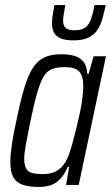

<svg xmlns="http://www.w3.org/2000/svg" viewBox="-20 -733 440 761"><path d="M133 8Q94 8 69 -1Q44 -10 32.5 -31Q21 -52 21 -91Q21 -119 27 -160.5Q33 -202 45 -255Q61 -334 76.5 -385Q92 -436 111 -465Q130 -494 157 -506Q184 -518 223 -518Q251 -518 273.5 -512Q296 -506 310 -489.5Q324 -473 326 -440H331L351 -510H400L292 0H242L254 -72H249Q234 -38 215.5 -20.5Q197 -3 176 2.5Q155 8 133 8ZM150 -43Q175 -43 194 -50.5Q213 -58 227 -74Q241 -90 251 -115Q258 -132 265.5 -159Q273 -186 281 -218Q289 -250 296 -282.5Q303 -315 306.5 -344Q310 -373 310 -391Q310 -433 293.5 -450Q277 -467 238 -467Q208 -467 188 -460Q168 -453 154.5 -432Q141 -411 128.5 -368.5Q116 -326 101 -255Q90 -200 83 -163Q76 -126 76 -103Q76 -78 84 -64.5Q92 -51 108.5 -47Q125 -43 150 -43ZM271 -573Q238 -573 219.5 -581.5Q201 -590 193.5 -605Q186 -620 186 -640Q186 -656 189 -674.5Q192 -693 196 -713H239Q236 -694 233 -678.5Q230 -663 230 -651Q230 -632 240 -622.5Q250 -613 275 -613Q304 -613 318.5 -624Q333 -635 341 -658Q349 -681 355 -713H399Q393 -683 385.5 -657.5Q378 -632 365 -613Q352 -594 329.5 -583.5Q307 -573 271 -573Z"/></svg>

Font: Saira Condensed Light
Style: Italic
Weight: 300
Width: 3
Italic angle: -12°
Designer: Hector Gatti with collaboration of the Omnibus-Type team
Foundry: Omnibus-Type
Version: Version 1.101